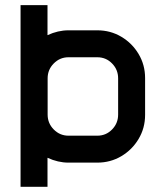

<svg xmlns="http://www.w3.org/2000/svg" viewBox="-20 -714 623 734"><path d="M58.6 -694.3H161.6V-579.6Q201.7 -598.1 241.7 -598.1H352.1Q402.3 -598.1 443.8 -573.5Q485.4 -548.8 510 -507.3Q534.7 -465.8 534.7 -415.5V-274.9Q534.7 -224.6 510 -183.1Q485.4 -141.6 443.8 -116.9Q402.3 -92.3 352.1 -92.3H241.7Q201.7 -92.3 161.6 -110.8V0H58.6ZM162.1 -275.9Q162.1 -242.7 185.5 -219Q209 -195.3 241.7 -195.3H352.1Q385.3 -195.3 408.4 -219Q431.6 -242.7 431.6 -275.9V-414.6Q431.6 -447.8 408.4 -471.4Q385.3 -495.1 352.1 -495.1H241.7Q209 -495.1 185.5 -471.4Q162.1 -447.8 162.1 -414.6Z"/></svg>

Font: Anta
Style: Regular
Weight: 400
Designer: Sergej Lebedev
Foundry: Sergej Lebedev
Version: Version 1.000; ttfautohint (v1.8.4.7-5d5b)